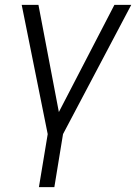

<svg xmlns="http://www.w3.org/2000/svg" viewBox="-20 -566 560 790"><path d="M69.3 -545.9H138.2L222.2 -105L450.7 -545.9H520L239.3 -14.2L203.6 204.1H140.1L176.3 -14.2Z"/></svg>

Font: Inter Tight Light
Style: Italic
Weight: 300
Italic angle: -9.39999°
Designer: Rasmus Andersson
Foundry: rsms
Version: Version 3.004